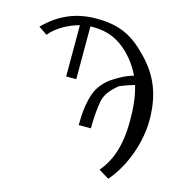

<svg xmlns="http://www.w3.org/2000/svg" viewBox="-121 -812 1045 1081"><g transform="rotate(15 401.0 -271.0)"><path d="M546 119C546 120 606 156 606 156C691 58 745 -91 745 -222C745 -368 703 -474 608 -570C520 -661 442 -698 309 -698C193 -698 96 -658 10 -571L60 -537C99 -585 164 -621 228 -638V-339H287V-647H301C385 -647 451 -622 515 -558C551 -521 577 -483 596 -442C555 -432 503 -403 472 -381C441 -359 410 -324 395 -285C375 -232 367 -167 367 -93H438C438 -147 443 -216 451 -254C460 -303 499 -337 524 -359C533 -367 584 -384 615 -393C634 -332 640 -265 640 -190C640 -40 603 51 546 119Z"/></g></svg>

Font: Libertinus Serif
Style: Regular
Weight: 400
Designer: Philipp H. Poll, Khaled Hosny
Foundry: Caleb Maclennan
Version: Version 7.050;RELEASE